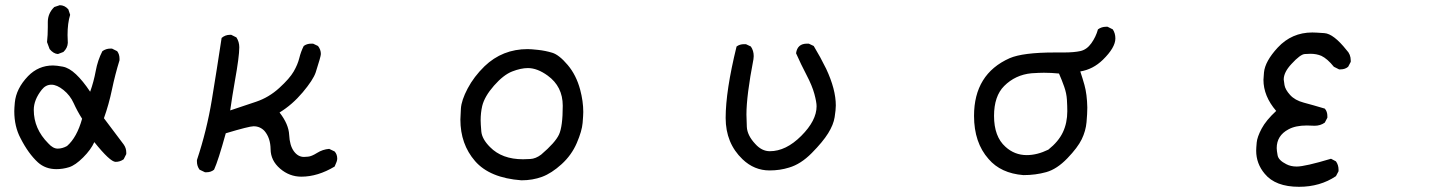

<svg xmlns="http://www.w3.org/2000/svg" viewBox="-20 -653 5540 739"><path d="M197 -2Q155 -2 126 -28Q89 -62 59 -121Q35 -166 35 -225Q35 -236 37 -258Q42 -312 88 -360Q128 -401 184 -401Q197 -401 221.5 -396.5Q246 -392 272.5 -367Q299 -342 327 -300Q341 -339 348.5 -380Q356 -421 374 -456Q388 -466 405 -466H411L431 -456Q440 -444 440 -427V-421Q423 -366 411 -308.5Q399 -251 380 -198L456 -97Q466 -83 466 -66V-60L456 -40Q442 -30 425 -30Q404 -30 343 -106Q330 -77 300 -47Q270 -17 246 -9.5Q222 -2 197 -2ZM202 -81Q220 -81 238 -91Q276 -124 296 -196Q277 -226 263.5 -256Q250 -286 224.5 -306.5Q199 -327 178 -327Q156 -327 141 -308Q110 -269 110 -230Q110 -157 166 -101Q184 -81 202 -81ZM203 -445Q186 -446 171 -464L161 -491Q164 -518 164 -548V-568Q164 -602 189 -626L210 -633Q229 -633 243 -617L250 -596Q240 -564 240 -518L241 -488Q240 -468 224 -453Z M1140 27Q1094 27 1058 -4Q1022 -35 1021.5 -78.5Q1021 -122 998 -149Q981 -167 956 -167Q939 -167 849 -140Q820 -35 804 0Q792 10 775 10H769L748 0Q738 -14 738 -31V-37Q776 -151 795.5 -269.5Q815 -388 833 -507Q847 -519 865 -519H870L890 -509Q901 -492 901 -471Q901 -435 884 -341Q874 -284 866 -228Q917 -245 966 -261.5Q1015 -278 1055 -314.5Q1095 -351 1110.5 -378Q1126 -405 1132 -429.5Q1138 -454 1149 -476Q1161 -485 1178 -485H1185L1204 -476Q1215 -462 1215 -445Q1215 -436 1195 -374Q1185 -345 1145 -297.5Q1105 -250 1056 -220Q1091 -175 1093 -134Q1095 -93 1111 -71Q1127 -49 1150 -49Q1152 -49 1165.5 -50Q1179 -51 1200.5 -64.5Q1222 -78 1247 -80L1268 -70Q1278 -59 1278 -42Q1278 -33 1268 -12Q1203 27 1140 27Z M1987 41Q1865 32 1808.5 -33Q1752 -98 1752 -193Q1752 -203 1754 -235Q1756 -267 1780 -312.5Q1804 -358 1845 -398Q1914 -464 2011 -464Q2023 -464 2051 -461Q2079 -458 2105.5 -450Q2132 -442 2165 -403Q2198 -364 2213 -308Q2225 -263 2225 -222Q2225 -211 2222.5 -180Q2220 -149 2200 -102.5Q2180 -56 2141.5 -21Q2103 14 2066.5 27.5Q2030 41 1987 41ZM1993 -40Q1999 -40 2020.5 -41Q2042 -42 2063 -58Q2117 -104 2131.5 -135Q2146 -166 2146 -246Q2146 -320 2088 -362Q2048 -391 2012 -391Q1985 -391 1951.5 -378Q1918 -365 1881.5 -323.5Q1845 -282 1836 -245Q1830 -219 1830 -190Q1830 -177 1832.5 -147.5Q1835 -118 1866 -87Q1912 -40 1993 -40Z M2942 3Q2883 3 2838 -40Q2773 -102 2773 -199Q2773 -303 2815 -474Q2827 -483 2844 -483H2851L2870 -474Q2881 -458 2881 -437L2880 -425Q2853 -285 2853 -212Q2853 -198 2854.5 -165Q2856 -132 2887 -99Q2912 -71 2943 -71Q3005 -71 3064 -130Q3123 -189 3123 -244Q3123 -260 3114.5 -291.5Q3106 -323 3084.5 -364Q3063 -405 3044 -448Q3049 -485 3086 -485H3093L3112 -476Q3138 -433 3160 -388Q3197 -309 3197 -247Q3197 -231 3192.5 -202Q3188 -173 3167.5 -140Q3147 -107 3104.5 -64Q3062 -21 3017 -8Q2982 3 2942 3Z M3919 21Q3832 14 3785 -41Q3729 -104 3729 -207Q3729 -368 3866 -429Q3917 -451 4039 -451H4073Q4114 -451 4138.5 -456.5Q4163 -462 4180.5 -486.5Q4198 -511 4206 -540Q4220 -550 4237 -550H4243L4263 -540Q4273 -525 4273 -505Q4273 -470 4225 -423Q4187 -386 4138 -378Q4147 -351 4154 -326Q4164 -290 4165 -239Q4165 -216 4162 -182.5Q4159 -149 4143.5 -117Q4128 -85 4088 -43.5Q4048 -2 4007 9.5Q3966 21 3919 21ZM3932 -56Q3972 -56 4015 -77Q4054 -108 4071 -144Q4088 -180 4088 -225Q4088 -245 4086.5 -269.5Q4085 -294 4076 -319.5Q4067 -345 4056 -370Q4026 -373 3998 -373Q3981 -373 3950 -371Q3888 -365 3845 -322Q3806 -283 3806 -207Q3806 -127 3850 -88Q3885 -56 3932 -56Z M4980 66Q4889 66 4848 16Q4815 -23 4815 -73Q4815 -83 4817 -104.5Q4819 -126 4836 -158Q4853 -190 4892 -226Q4843 -283 4843 -346L4845 -374Q4849 -417 4898 -470Q4952 -528 5031 -528Q5042 -528 5077.5 -525.5Q5113 -523 5163 -460Q5179 -444 5179 -420V-415L5169 -396Q5157 -386 5140 -386H5134L5114 -396Q5089 -427 5066 -438Q5047 -446 5024 -446Q5019 -446 5002 -445Q4985 -444 4951 -407Q4921 -375 4921 -347Q4921 -343 4924 -325.5Q4927 -308 4945.5 -287.5Q4964 -267 4998 -258Q5032 -249 5079 -235Q5089 -224 5089 -206V-200L5079 -181Q5062 -169 5040 -169L5010 -170Q4966 -170 4939 -155Q4894 -131 4894 -83Q4894 -74 4897.5 -55Q4901 -36 4931 -21Q4948 -12 4971 -12Q5003 -12 5103 -42L5122 -32Q5132 -18 5132 0V6L5122 25Q5061 66 4980 66Z"/></svg>

Font: Xiaolai SC
Style: Regular
Weight: 400
Designer: Nozomi Seto 瀬戸のぞみ
Version: Version 3.11;December 4, 2020;FontCreator 13.0.0.2613 64-bit